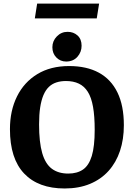

<svg xmlns="http://www.w3.org/2000/svg" viewBox="-20 -1035 747 1073"><path d="M341.3 18.3Q194.3 18.3 114.9 -65.3Q35.6 -148.8 35.6 -313Q35.6 -416.7 75.1 -496.2Q114.5 -575.8 188.5 -620.8Q262.6 -665.9 366.2 -665.9Q464.4 -665.9 532.5 -628.8Q600.5 -591.8 636.3 -518.3Q672.2 -444.9 672.2 -335.1Q672.2 -256.4 650.6 -191.7Q629 -127 586.8 -80Q544.6 -33 482.7 -7.3Q420.9 18.3 341.3 18.3ZM361.3 -65Q411 -65 443.8 -87.5Q476.5 -109.9 492.9 -163.2Q509.2 -216.5 509.2 -309.4Q509.2 -385.4 499.9 -437.9Q490.6 -490.4 470.8 -521.8Q451 -553.3 420.5 -567.7Q390.1 -582.2 348.5 -582.2Q318.9 -582.2 294.7 -574.2Q270.6 -566.3 252.7 -549Q234.9 -531.8 222.8 -503.4Q210.8 -475.1 204.6 -434.9Q198.4 -394.6 198.4 -340Q198.4 -240 215.9 -179.5Q233.5 -119 269.7 -92Q306 -65 361.3 -65ZM349.7 -691.1Q317.1 -691.1 294.9 -713.8Q272.7 -736.4 272.7 -770.9Q272.7 -805.9 297.6 -831.5Q322.4 -857.1 357.7 -857.1Q390.9 -857.1 413.5 -836.6Q436 -816.1 436 -779.3Q436 -744 412.6 -717.5Q389.1 -691.1 349.7 -691.1ZM174.6 -932.1 187.6 -1014.8H533.9L520.7 -932.1Z"/></svg>

Font: Faustina Light
Style: Regular
Weight: 300
Designer: Alfonso Garcia
Foundry: http://www.omnibus-type.com
Version: Version 1.200